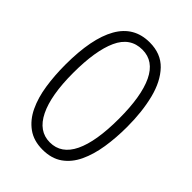

<svg xmlns="http://www.w3.org/2000/svg" viewBox="-215 -822 930 930"><g transform="rotate(45 250.0 -357.5)"><path d="M251 10Q190 10 148.5 -20Q107 -50 82.5 -101.5Q58 -153 48 -219.5Q38 -286 38 -359Q38 -539 91 -632Q144 -725 251 -725Q328 -725 374.5 -676.5Q421 -628 442 -545Q463 -462 463 -358Q463 -283 452.5 -216.5Q442 -150 418 -99Q394 -48 353 -19Q312 10 251 10ZM251 -40Q329 -40 368 -121Q407 -202 407 -358Q407 -512 368 -593.5Q329 -675 251 -675Q168 -675 130.5 -592.5Q93 -510 93 -358Q93 -205 133.5 -122.5Q174 -40 251 -40Z"/></g></svg>

Font: Noto Sans Mono ExtraCondensed Light
Style: Regular
Weight: 300
Width: 2
Designer: Monotype Design Team
Foundry: Monotype Imaging Inc.
Version: Version 2.014; ttfautohint (v1.8.4.7-5d5b)